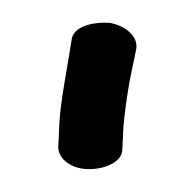

<svg xmlns="http://www.w3.org/2000/svg" viewBox="-20 -612 165 168"><path d="M87 -481 88 -501C89 -513 91 -528 94 -544L99 -568C102 -581 88 -590 76 -592C64 -593 46 -590 43 -579L39 -555C36 -537 33 -521 32 -505L31 -484V-483C31 -474 41 -464 58 -464C73 -464 87 -471 87 -481Z"/></svg>

Font: Stray Cat
Style: BdExt
Weight: 700
Version: Version 1.0